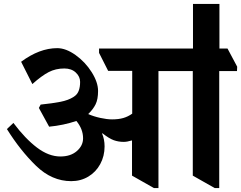

<svg xmlns="http://www.w3.org/2000/svg" viewBox="-20 -915 1222 973"><path d="M15 0ZM1181 -555H1091V38H1068L957 -25V-555H783V38H760L649 -25V-203H647Q624 -196 607 -196Q580 -196 556.5 -204.5Q533 -213 500 -239H497Q510 -209 510 -173Q510 -124 488 -83.5Q466 -43 427.5 -20Q389 3 341 3Q243 3 163 -74.5Q83 -152 15 -261L48 -292Q108 -212 167.5 -167Q227 -122 286 -122Q338 -122 369.5 -149.5Q401 -177 401 -214Q401 -261 367 -302Q302 -280 229 -273L177 -368L186 -385Q245 -391 286 -399Q327 -407 353 -424Q371 -435 378.5 -454Q386 -473 386 -500Q386 -527 364 -547.5Q342 -568 306 -568Q262 -568 226.5 -549.5Q191 -531 144 -489L87 -602Q180 -671 270 -671Q314 -671 363 -636Q412 -601 444.5 -549.5Q477 -498 477 -454Q477 -412 464.5 -386.5Q452 -361 427 -337Q454 -325 488 -317.5Q522 -310 548 -310Q581 -310 605 -317Q629 -324 650 -339V-556H528L482 -647V-669H1133L1182 -577ZM1092 -895V-635H958V-895Z"/></svg>

Font: Martel Heavy
Style: Regular
Weight: 900
Designer: Dan Reynolds
Foundry: Dan Reynolds
Version: Version 1.001; ttfautohint (v1.1) -l 5 -r 5 -G 72 -x 0 -D la